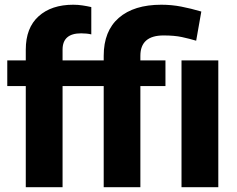

<svg xmlns="http://www.w3.org/2000/svg" viewBox="-20 -780 988 800"><path d="M240.7 0H87.4V-421.4H10.3V-528.3H87.4V-573.2Q87.4 -664.1 140.9 -712.2Q194.3 -760.3 285.2 -760.3Q305.7 -760.3 324.5 -757.3Q343.3 -754.4 360.4 -750.5V-636.7Q342.3 -641.1 317.9 -641.1Q240.7 -641.1 240.7 -573.2V-528.3H412.1V-547.4Q412.1 -650.9 475.1 -705.6Q538.1 -760.3 652.3 -760.3Q695.3 -760.3 735.6 -752.4Q775.9 -744.6 818.8 -731.9L797.4 -610.4Q769.5 -618.7 738.3 -625.5Q707 -632.3 661.6 -632.3Q564.9 -632.3 564.9 -547.4V-528.3H669.4V-421.4H564.9V0H412.1V-421.4H240.7ZM889.6 -528.3V0H736.3V-528.3Z"/></svg>

Font: Vazirmatn UI FD ExtraBold
Style: Regular
Weight: 800
Designer: Saber Rastikerdar
Foundry: Saber Rastikerdar
Version: Version 33.003